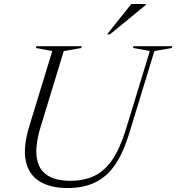

<svg xmlns="http://www.w3.org/2000/svg" viewBox="-20 -938 889 968"><path d="M184.5 -297.5Q156.5 -204.5 165.2 -144.2Q174 -84 217.2 -55.2Q260.5 -26.5 335 -26.5Q403 -26.5 455 -51Q507 -75.5 545.8 -132Q584.5 -188.5 614 -283.5L735.5 -681L650.5 -696L653 -705H849L846 -696L758.5 -681L631 -264Q602 -169 560.8 -108.2Q519.5 -47.5 460.8 -18.8Q402 10 320.5 10Q235.5 10 180.5 -23Q125.5 -56 110.2 -125.5Q95 -195 128.5 -304.5L243.5 -680.5L161 -696L164 -705H392L389.5 -696L301.5 -680.5ZM519.5 -764.5 642 -918H716.5L715.5 -913.5L534 -764.5Z"/></svg>

Font: Newsreader 60pt Light
Style: Italic
Weight: 300
Italic angle: -17°
Designer: Hugues Gentile
Foundry: Production Type
Version: Version 1.003